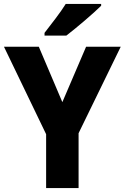

<svg xmlns="http://www.w3.org/2000/svg" viewBox="-20 -950 630 970"><path d="M491 -921V-930H312C285 -886 238 -827 205 -784V-770H315C366 -809 454 -884 491 -921ZM295 -434 176 -714H0L213 -272V0H377V-277L590 -714H415Z"/></svg>

Font: Noto Sans Myanmar UI SemiCondensed ExtraBold
Style: Regular
Weight: 800
Width: 4
Designer: Monotype Design Team
Foundry: Monotype Imaging Inc.
Version: Version 2.103